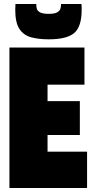

<svg xmlns="http://www.w3.org/2000/svg" viewBox="-20 -937 469 957"><path d="M27 0V-700H401V-515H217V-433H378V-264H217V-181H414V0ZM223 -741Q173 -741 135.5 -751Q98 -761 77 -792.5Q56 -824 56 -888Q56 -894 56.5 -901.5Q57 -909 57 -917H161V-912Q161 -902 164 -892Q167 -882 180.5 -875Q194 -868 223 -868Q251 -868 264 -875Q277 -882 280.5 -892Q284 -902 284 -912Q284 -913 284 -914Q284 -915 284 -917H386Q387 -909 387 -901.5Q387 -894 387 -888Q387 -804 350 -772.5Q313 -741 223 -741Z"/></svg>

Font: Georama Condensed Black
Style: Regular
Weight: 900
Width: 3
Designer: Jean-Baptiste Levee
Foundry: Production Type
Version: Version 1.000